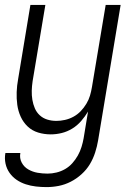

<svg xmlns="http://www.w3.org/2000/svg" viewBox="-28 -540 548 783"><path d="M162 223Q140 223 118.5 220.5Q97 218 77 211.5Q57 205 40 193.5Q23 182 11 165Q-1 148 -5.5 127Q-10 106 -6 84H55Q51 105 60.5 123Q70 141 87.5 151Q105 161 125 164.5Q145 168 166 168Q184 168 202.5 163.5Q221 159 237.5 149.5Q254 140 267 125.5Q280 111 289.5 94Q299 77 304.5 59Q310 41 313 24L331 -85Q319 -65 303 -46.5Q287 -28 266.5 -15.5Q246 -3 223.5 2.5Q201 8 179 8Q152 8 127.5 0.5Q103 -7 85 -24Q67 -41 56.5 -64Q46 -87 42.5 -112.5Q39 -138 40 -164.5Q41 -191 46 -218L96 -520H157L105 -209Q102 -189 101.5 -170Q101 -151 104 -133Q107 -115 114 -98.5Q121 -82 134 -70Q147 -58 164.5 -52.5Q182 -47 202 -47Q219 -47 237 -51Q255 -55 271.5 -64Q288 -73 301 -86.5Q314 -100 324 -116.5Q334 -133 339 -150Q344 -167 347 -185L403 -520H464L372 33Q368 57 360 82Q352 107 338.5 129.5Q325 152 304.5 170.5Q284 189 260.5 201Q237 213 212 218Q187 223 162 223Z"/></svg>

Font: Iosevka Light
Style: Italic
Weight: 300
Italic angle: -9°
Monospace: yes
Designer: Belleve Invis
Foundry: Belleve Invis
Version: Version 32.5.0; ttfautohint (v1.8.4)